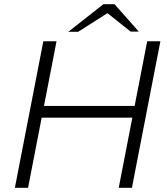

<svg xmlns="http://www.w3.org/2000/svg" viewBox="-20 -897 798 917"><path d="M51 0 187 -700H250L190 -391H623L683 -700H746L610 0H547L612 -335H179L114 0ZM306 -745 474 -877H527L504 -841L353 -745ZM604 -746 481 -844 474 -877H527L643 -746Z"/></svg>

Font: REM ExtraLight
Style: Italic
Weight: 250
Italic angle: -11°
Designer: Octavio Pardo
Foundry: Ashler Design
Version: Version 1.005;gftools[0.9.28]